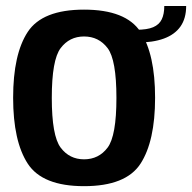

<svg xmlns="http://www.w3.org/2000/svg" viewBox="-20 -634 658 658"><path d="M268 4Q411.5 4 461.5 -73Q511.5 -150 511.5 -299Q511.5 -448.5 461.5 -524.8Q411.5 -601 268 -601Q125.5 -601 75.2 -524.8Q25 -448.5 25 -299Q25 -150 75.2 -73Q125.5 4 268 4ZM268 -88Q218 -88 187.8 -128.2Q157.5 -168.5 157.5 -298.5Q157.5 -429 187.8 -469Q218 -509 268 -509Q318.5 -509 348.8 -469Q379 -429 379 -298.5Q379 -168.5 348.8 -128.2Q318.5 -88 268 -88ZM447.5 -532V-488Q504 -488 541.5 -501.8Q579 -515.5 598.5 -543.2Q618 -571 618 -613.5H543Q543 -585.5 534.2 -567.5Q525.5 -549.5 505 -540.8Q484.5 -532 447.5 -532Z"/></svg>

Font: Anybody SemiCondensed SemiBold
Style: Regular
Weight: 600
Width: 4
Version: Version 1.113;gftools[0.9.25]